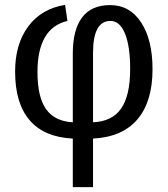

<svg xmlns="http://www.w3.org/2000/svg" viewBox="-20 -560 688 788"><path d="M606 -275.9Q606 -143.1 544.2 -70.3Q482.4 2.4 361.8 8.8V208H278.8V8.8Q161.1 2.9 101.6 -66.7Q42 -136.2 42 -266.1Q42 -379.4 96.2 -451.9Q150.4 -524.4 247.1 -540L256.8 -474.1Q133.8 -445.3 133.8 -264.2Q133.8 -161.1 169.4 -111.6Q205.1 -62 278.8 -58.1V-340.8Q278.8 -437.5 316.9 -488.3Q355 -539.1 432.1 -539.1Q512.7 -539.1 559.3 -467.8Q606 -396.5 606 -275.9ZM514.2 -276.9Q514.2 -370.6 492.9 -422.4Q471.7 -474.1 433.1 -474.1Q361.8 -474.1 361.8 -342.8V-58.1Q440.4 -61.5 477.3 -114.7Q514.2 -168 514.2 -276.9Z"/></svg>

Font: Libra Sans Modern
Style: Regular
Weight: 400
Foundry: Stefan Peev, Context Ltd
Version: Version 1.000